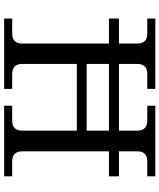

<svg xmlns="http://www.w3.org/2000/svg" viewBox="59 -831 772 930"><g transform="rotate(90 445.0 -366.0)"><path d="M712.9 -507.8V-87.9Q712.9 -39.1 761.7 -39.1H834V0H492.2V-39.1H564Q612.8 -39.1 612.8 -87.9V-352.1H289.6V-87.9Q289.6 -39.1 338.4 -39.1H410.6V0H69.8V-39.1H142.1Q190.9 -39.1 190.9 -87.9V-507.8H69.8V-556.2H190.9V-644.5Q190.9 -693.4 142.1 -693.4H69.8V-732.4H410.6V-693.4H338.4Q289.6 -693.4 289.6 -644.5V-556.2H612.8V-644.5Q612.8 -693.4 564 -693.4H492.2V-732.4H834V-693.4H761.7Q712.9 -693.4 712.9 -644.5V-556.2H834V-507.8ZM289.6 -507.8V-399.9H612.8V-507.8Z"/></g></svg>

Font: Munson
Style: Regular
Weight: 400
Designer: Paul James MIller
Foundry: High-Logic / Made with FontCreator
Version: Version 2.10;May 5, 2019;FontCreator 11.5.0.2430 64-bit